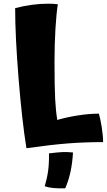

<svg xmlns="http://www.w3.org/2000/svg" viewBox="-20 -696 578 1039"><path d="M515 -81Q523 -55 530.5 -7.5Q538 40 538 73Q439 73 348.5 80Q258 87 123 106Q99 -43 80.5 -271.5Q62 -500 62 -652Q108 -664 152.5 -670Q197 -676 241 -676Q254 -676 266.5 -675.5Q279 -675 293 -673Q285 -623 280 -539.5Q275 -456 275 -362Q275 -226 278.5 -160Q282 -94 290 -47Q346 -63 405.5 -72Q465 -81 515 -81ZM245 134Q293 128 318.5 127Q344 126 375 129Q372 185 361.5 233.5Q351 282 333 323Q295 324 269 321.5Q243 319 222 312Q235 268 240.5 228Q246 188 245 134Z"/></svg>

Font: Atma
Style: Bold
Weight: 700
Designer: Gregori Vincens, Jeremie Hornus, Riccardo Olocco, Yoann Minet.
Foundry: black foundry
Version: Version 1.102;PS 1.100;hotconv 1.0.86;makeotf.lib2.5.63406